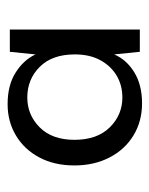

<svg xmlns="http://www.w3.org/2000/svg" viewBox="37 -786 402 517"><g transform="rotate(-90 238.5 -528.0)"><path d="M218 -347Q170 -347 132 -370Q94 -393 72.5 -434.5Q51 -476 51 -529Q51 -583 72.5 -623.5Q94 -664 131.5 -686.5Q169 -709 216 -709Q267 -709 301 -687.5Q335 -666 350 -634L357 -703H417V-353H357L350 -422Q336 -389 302 -368Q268 -347 218 -347ZM234 -400Q267 -400 293 -415.5Q319 -431 334.5 -459.5Q350 -488 350 -528Q350 -589 316.5 -622.5Q283 -656 234 -656Q187 -656 153.5 -622.5Q120 -589 120 -529Q120 -468 153.5 -434Q187 -400 234 -400Z"/></g></svg>

Font: DM Sans 16pt
Style: Regular
Weight: 400
Version: Version 4.004;gftools[0.9.30]